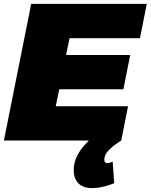

<svg xmlns="http://www.w3.org/2000/svg" viewBox="-25 -721 773 985"><path d="M332 -525 314 -439H643L608 -263H279L261 -176H632L597 0Q557 25 533.5 49Q510 73 510 98Q510 116 526 116Q537 116 553 108L561 219Q498 244 448 244Q400 244 376.5 218.5Q353 193 353 151Q353 75 431 0H-5L135 -701H728L693 -525Z"/></svg>

Font: Gontserrat Black
Style: Italic
Weight: 900
Italic angle: -11.3°
Designer: Julieta Ulanovsky
Foundry: Julieta Ulanovsky
Version: Version 6.001